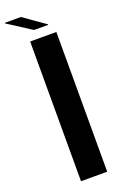

<svg xmlns="http://www.w3.org/2000/svg" viewBox="-232 -987 640 1033"><g transform="rotate(-20 88.0 -470.5)"><path d="M40 0V-800H190V0ZM-54 -938V-941H38L162 -854V-851H81Z"/></g></svg>

Font: Big Shoulders Text Black
Style: Regular
Weight: 900
Designer: Patric King
Foundry: XO Type Co
Version: Version 1.000; ttfautohint (v1.8.2)